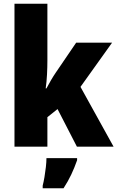

<svg xmlns="http://www.w3.org/2000/svg" viewBox="-20 -780 624 1021"><path d="M232 -459Q232 -423 230 -384Q228 -345 223 -310H227Q238 -331 251.5 -354Q265 -377 276 -393L385 -553H576L408 -318L584 0H389L286 -200L232 -157V0H57V-760H232ZM390 72Q376 112 359 148Q342 184 318 221H207V207Q212 188 216.5 161.5Q221 135 224 108Q227 81 227 61H390Z"/></svg>

Font: Noto Sans Oriya Cond Blk
Style: Regular
Weight: 900
Width: 3
Designer: Amélie Bonet and Sol Matas
Foundry: Google LLC
Version: Version 2.006; ttfautohint (v1.8.4.7-5d5b)